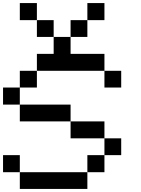

<svg xmlns="http://www.w3.org/2000/svg" viewBox="-20 -1243 929 1263"><path d="M110.4 0Q110.4 -27.3 110.4 -110.4Q221.7 -110.4 554.7 -110.4Q554.7 -83 554.7 0Q444.3 0 110.4 0ZM0 -110.4Q0 -138.7 0 -222.7Q27.3 -222.7 110.4 -222.7Q110.4 -194.3 110.4 -110.4Q83 -110.4 0 -110.4ZM554.7 -110.4Q554.7 -138.7 554.7 -222.7Q583 -222.7 667 -222.7Q667 -194.3 667 -110.4Q638.7 -110.4 554.7 -110.4ZM667 -222.7Q667 -250 667 -333Q694.3 -333 777.3 -333Q777.3 -305.7 777.3 -222.7Q750 -222.7 667 -222.7ZM444.3 -333Q444.3 -360.4 444.3 -444.3Q500 -444.3 667 -444.3Q667 -417 667 -333Q611.3 -333 444.3 -333ZM110.4 -444.3Q110.4 -471.7 110.4 -554.7Q194.3 -554.7 444.3 -554.7Q444.3 -527.3 444.3 -444.3Q361.3 -444.3 110.4 -444.3ZM0 -554.7Q0 -583 0 -667Q27.3 -667 110.4 -667Q110.4 -638.7 110.4 -554.7Q83 -554.7 0 -554.7ZM110.4 -667Q110.4 -694.3 110.4 -777.3Q138.7 -777.3 222.7 -777.3Q222.7 -750 222.7 -667Q194.3 -667 110.4 -667ZM667 -667Q667 -694.3 667 -777.3Q694.3 -777.3 777.3 -777.3Q777.3 -750 777.3 -667Q750 -667 667 -667ZM222.7 -777.3Q222.7 -805.7 222.7 -888.7Q250 -888.7 333 -888.7Q333 -917 333 -1000Q360.4 -1000 444.3 -1000Q444.3 -972.7 444.3 -888.7Q500 -888.7 667 -888.7Q667 -861.3 667 -777.3Q555.7 -777.3 222.7 -777.3ZM222.7 -1000Q222.7 -1027.3 222.7 -1110.4Q250 -1110.4 333 -1110.4Q333 -1083 333 -1000Q305.7 -1000 222.7 -1000ZM444.3 -1000Q444.3 -1027.3 444.3 -1110.4Q471.7 -1110.4 554.7 -1110.4Q554.7 -1083 554.7 -1000Q527.3 -1000 444.3 -1000ZM110.4 -1110.4Q110.4 -1138.7 110.4 -1222.7Q138.7 -1222.7 222.7 -1222.7Q222.7 -1194.3 222.7 -1110.4Q194.3 -1110.4 110.4 -1110.4ZM554.7 -1110.4Q554.7 -1138.7 554.7 -1222.7Q583 -1222.7 667 -1222.7Q667 -1194.3 667 -1110.4Q638.7 -1110.4 554.7 -1110.4Z"/></svg>

Font: Ingsat TST_CRD
Style: Regular
Weight: 300
Designer: Tofik Waleny
Version: 1.0